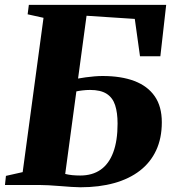

<svg xmlns="http://www.w3.org/2000/svg" viewBox="-26 -763 724 792"><path d="M305.5 9.5Q291 9.5 268.8 8Q246.5 6.5 222 4.5Q197.5 2.5 174.2 1.2Q151 0 134 0H-5.5L-1.5 -37.5L67.5 -53L153.5 -689.5L88 -704L93 -743H659.5L635.5 -531H551.5L530 -685L331 -698L296 -439Q309.5 -441.5 327.2 -444Q345 -446.5 363.5 -448Q382 -449.5 397 -449.5Q474 -449.5 528.5 -428.8Q583 -408 612.2 -366Q641.5 -324 641.5 -258.5Q641.5 -193 618.2 -143Q595 -93 551 -59Q507 -25 445 -7.8Q383 9.5 305.5 9.5ZM305 -39Q355 -39 389.2 -63Q423.5 -87 441.2 -134.8Q459 -182.5 459 -253Q459 -298.5 448.8 -329.5Q438.5 -360.5 413.8 -376.2Q389 -392 345.5 -392Q329.5 -392 313.5 -390Q297.5 -388 289 -386L243 -45.5Q257 -42 272.2 -40.5Q287.5 -39 305 -39Z"/></svg>

Font: Merriweather 72pt Black
Style: Italic
Weight: 900
Italic angle: -7.8°
Version: Version 2.101